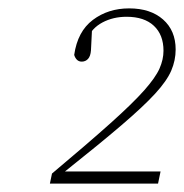

<svg xmlns="http://www.w3.org/2000/svg" viewBox="-20 -868 439 458"><path d="M99 -430 104 -454Q191 -527 244 -574.5Q297 -622 324 -652.5Q351 -683 360.5 -704.5Q370 -726 370 -747Q370 -785 347 -806.5Q324 -828 282 -828Q250 -828 224.5 -814.5Q199 -801 188 -775L200 -808L197 -748Q196 -734 190 -727.5Q184 -721 175 -721Q168 -721 163.5 -725.5Q159 -730 157 -737Q165 -793 201.5 -820.5Q238 -848 288 -848Q339 -848 369 -821.5Q399 -795 399 -750Q399 -724 388.5 -699.5Q378 -675 350 -644.5Q322 -614 270 -569.5Q218 -525 135 -459H134H363L357 -430Z"/></svg>

Font: Source Serif 4 ExtraLight
Style: Italic
Weight: 250
Italic angle: -12°
Designer: Frank Grießhammer
Foundry: Adobe Systems Incorporated
Version: Version 4.004;hotconv 1.0.116;makeotfexe 2.5.65601